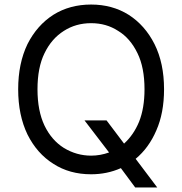

<svg xmlns="http://www.w3.org/2000/svg" viewBox="-20 -757 801 845"><path d="M668 -183Q635 -106 577 -58L672 68H575L512 -17Q451 10 381 10Q286 10 215 -36Q143 -81 101 -165Q60 -250 60 -364Q60 -478 101 -563Q143 -646 215 -692Q287 -737 381 -737Q474 -737 546 -692Q618 -646 660 -563Q702 -479 702 -364Q702 -260 668 -183ZM592 -221Q616 -281 616 -364Q616 -460 585 -523Q553 -589 500 -621Q448 -655 381 -655Q314 -655 261 -621Q207 -587 176 -523Q145 -460 145 -364Q145 -269 176 -204Q207 -140 261 -106Q317 -72 381 -72Q421 -72 460 -86L352 -227H449L526 -125Q568 -163 592 -221Z"/></svg>

Font: Sinter
Style: Regular
Weight: 400
Foundry: Adobe & rsms
Version: Version 1.000